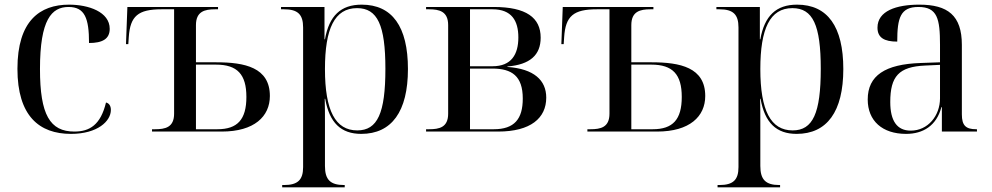

<svg xmlns="http://www.w3.org/2000/svg" viewBox="-20 -566 4266 826"><path d="M285 10C400 10 457 -45 457 -93C457 -111 449 -122 436 -125C413 -29 366 0 300 0C195 0 152 -72 152 -269C152 -482 202 -536 275 -536C345 -536 363 -487 363 -381C420 -381 452 -398 452 -442C452 -515 361 -546 277 -546C151 -546 55 -476 55 -270C55 -67 149 10 285 10Z M634 0H934C1074 0 1141 -65 1141 -153C1141 -276 1033 -298 910 -298H823V-458C823 -517 861 -526 905 -526H918V-536H528L522 -376H532L534 -406C540 -497 574 -526 675 -526H729V-77C729 -18 691 -10 647 -10H634ZM915 -10H823V-288H909C1001 -288 1040 -246 1040 -149C1040 -52 1002 -10 915 -10Z M1194 240H1463V230H1460C1401 230 1378 207 1378 148V-41C1378 -74 1378 -108 1377 -141H1379C1397 -38 1447 10 1534 10C1665 10 1735 -86 1735 -269C1735 -452 1667 -546 1536 -546C1446 -546 1396 -498 1378 -397H1376V-536H1189V-526H1202C1261 -526 1284 -504 1284 -448V153C1284 208 1261 230 1202 230H1194ZM1517 -5C1423 -5 1378 -90 1378 -269C1378 -442 1419 -531 1516 -531C1604 -531 1638 -458 1638 -270C1638 -79 1604 -5 1517 -5Z M1813 0H2123C2263 0 2330 -58 2330 -146C2330 -221 2277 -270 2163 -278V-280C2260 -288 2306 -329 2306 -404C2306 -490 2244 -536 2104 -536H1813V-526H1826C1870 -526 1908 -517 1908 -458V-77C1908 -18 1870 -10 1826 -10H1813ZM2099 -281H2002V-526H2099C2181 -526 2210 -477 2210 -405C2210 -332 2180 -281 2099 -281ZM2104 -10H2002V-271H2098C2182 -271 2229 -239 2229 -142C2229 -54 2193 -10 2104 -10Z M2507 0H2807C2947 0 3014 -65 3014 -153C3014 -276 2906 -298 2783 -298H2696V-458C2696 -517 2734 -526 2778 -526H2791V-536H2401L2395 -376H2405L2407 -406C2413 -497 2447 -526 2548 -526H2602V-77C2602 -18 2564 -10 2520 -10H2507ZM2788 -10H2696V-288H2782C2874 -288 2913 -246 2913 -149C2913 -52 2875 -10 2788 -10Z M3067 240H3336V230H3333C3274 230 3251 207 3251 148V-41C3251 -74 3251 -108 3250 -141H3252C3270 -38 3320 10 3407 10C3538 10 3608 -86 3608 -269C3608 -452 3540 -546 3409 -546C3319 -546 3269 -498 3251 -397H3249V-536H3062V-526H3075C3134 -526 3157 -504 3157 -448V153C3157 208 3134 230 3075 230H3067ZM3390 -5C3296 -5 3251 -90 3251 -269C3251 -442 3292 -531 3389 -531C3477 -531 3511 -458 3511 -270C3511 -79 3477 -5 3390 -5Z M3878 10C3951 10 4009 -25 4030 -105H4032V0H4183V-10H4180C4135 -10 4118 -26 4118 -74V-373C4118 -500 4057 -546 3935 -546C3836 -546 3755 -519 3755 -447C3755 -404 3784 -387 3840 -387C3840 -490 3854 -536 3931 -536C4013 -536 4024 -485 4024 -373V-298L3941 -295C3788 -290 3713 -241 3713 -138C3713 -46 3776 10 3878 10ZM3898 -4C3839 -4 3810 -46 3810 -127C3810 -238 3847 -279 3960 -284L4024 -287V-143C4024 -68 3972 -4 3898 -4Z"/></svg>

Font: Noto Serif Display
Style: Regular
Weight: 400
Designer: Monotype Design Team
Foundry: Monotype Imaging Inc.
Version: Version 2.009